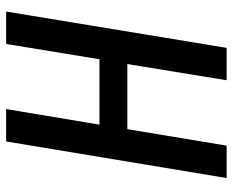

<svg xmlns="http://www.w3.org/2000/svg" viewBox="-88 -688 775 640"><g transform="rotate(-90 300.0 -367.5)"><path d="M27 0 149 -735H257L205 -424H423L474 -735H582L461 0H353L407 -331H190L135 0Z"/></g></svg>

Font: Iosevka Curly SmBdEx
Style: Italic
Weight: 600
Width: 7
Italic angle: -9°
Monospace: yes
Designer: Belleve Invis
Foundry: Belleve Invis
Version: Version 11.1.0; ttfautohint (v1.8.3)